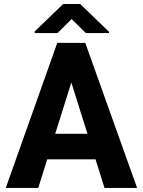

<svg xmlns="http://www.w3.org/2000/svg" viewBox="-20 -921 700 941"><path d="M331.1 -827.6 261.7 -758.8H149.9V-766.6L289.6 -901.4H373L514.2 -765.1V-758.8H400.9ZM492.2 0 448.2 -140.1H211.4L167.5 0H8.3L260.7 -710.9H397.9L651.9 0ZM250.5 -265.1H408.7L329.6 -516.6Z"/></svg>

Font: Robert Sans Black
Style: Regular
Weight: 900
Designer: Christian Robertson (extended by Adam Twardoch)
Foundry: Google
Version: Version 12.135;April 2, 2019;FontCreator 11.5.0.2425 64-bit;